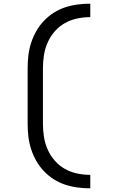

<svg xmlns="http://www.w3.org/2000/svg" viewBox="-20 -861 640 1042"><path d="M470 161Q435 161 400.5 156.5Q366 152 333 141Q300 130 270.5 111Q241 92 217 66.5Q193 41 176 10.5Q159 -20 148.5 -53Q138 -86 134 -120.5Q130 -155 130 -190V-490Q130 -525 134 -559.5Q138 -594 148.5 -627Q159 -660 176 -690.5Q193 -721 217 -746.5Q241 -772 270.5 -791Q300 -810 333 -821Q366 -832 400.5 -836.5Q435 -841 470 -841V-768Q434 -768 398.5 -760.5Q363 -753 332 -735.5Q301 -718 277 -690.5Q253 -663 238.5 -630Q224 -597 218.5 -561.5Q213 -526 213 -490V-190Q213 -154 218.5 -118.5Q224 -83 238.5 -50Q253 -17 277 10.5Q301 38 332 55.5Q363 73 398.5 80.5Q434 88 470 88Z"/></svg>

Font: Zed Sans Extended
Style: Regular
Weight: 400
Width: 7
Designer: Belleve Invis
Foundry: Belleve Invis
Version: Version 1.0.0; ttfautohint (v1.8.4)